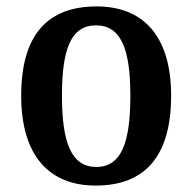

<svg xmlns="http://www.w3.org/2000/svg" viewBox="-20 -568 599 598"><path d="M278 10C432 10 513 -82 513 -270C513 -457 425 -548 281 -548C126 -548 46 -457 46 -270C46 -82 134 10 278 10ZM280 -48C202 -48 173 -124 173 -270C173 -415 201 -489 279 -489C357 -489 386 -415 386 -270C386 -124 358 -48 280 -48Z"/></svg>

Font: Noto Serif Khmer SemiCondensed SemiBold
Style: Regular
Weight: 600
Width: 4
Designer: Danh Hong and the Monotype Design Team
Foundry: Monotype Imaging Inc.
Version: Version 2.004